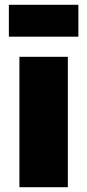

<svg xmlns="http://www.w3.org/2000/svg" viewBox="-20 -781 364 801"><path d="M17 -628V-761H307V-628ZM61 0V-544H263V0Z"/></svg>

Font: Trueno
Style: ExBd
Weight: 800
Designer: Julieta Ulanovsky
Foundry: Julieta Ulanovsky
Version: Version 3.001b